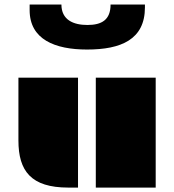

<svg xmlns="http://www.w3.org/2000/svg" viewBox="-20 -850 789 870"><path d="M414.1 0H685.5V-498H414.1ZM63.5 -213.4C63.5 -75.2 120.6 0 289.6 0H333.5V-498H63.5ZM374.5 -625.5C528.3 -625.5 636.7 -670.9 636.7 -816.4V-829.6H481C481 -759.8 440.9 -736.8 376 -736.8C312.5 -736.8 258.3 -759.8 258.3 -829.6H114.3V-804.2C114.3 -670.9 229.5 -625.5 374.5 -625.5Z"/></svg>

Font: Plaster
Style: Regular
Weight: 400
Designer: Eben Sorkin
Foundry: Eben Sorkin
Version: Version 1.007